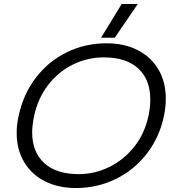

<svg xmlns="http://www.w3.org/2000/svg" viewBox="-20 -932 872 967"><path d="M593 -912H674L558 -742H489ZM64 -262Q64 -306 74 -349Q98 -460 162 -542.5Q226 -625 318 -669.5Q410 -714 517 -714Q606 -714 673.5 -679.5Q741 -645 778 -582Q815 -519 815 -434Q815 -394 806 -349Q783 -240 719 -157.5Q655 -75 562 -30Q469 15 362 15Q274 15 206.5 -19Q139 -53 101.5 -116Q64 -179 64 -262ZM728 -349Q737 -393 737 -430Q737 -531 676.5 -587Q616 -643 502 -643Q421 -643 347.5 -607Q274 -571 222.5 -504Q171 -437 152 -349Q142 -299 142 -266Q142 -166 203 -110.5Q264 -55 377 -55Q457 -55 530.5 -91Q604 -127 656.5 -193.5Q709 -260 728 -349Z"/></svg>

Font: Prompt Light
Style: Italic
Weight: 300
Italic angle: -12°
Designer: Katatrad Team
Foundry: CadsonDemak
Version: Version 1.000